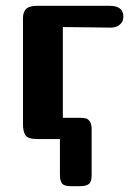

<svg xmlns="http://www.w3.org/2000/svg" viewBox="-20 -478 473 660"><path d="M59 -52V-411Q59 -421 60 -427.5Q61 -434 65.5 -442Q70 -450 81 -454Q92 -458 109 -458H357Q404 -458 404 -421Q404 -413 401.5 -406Q399 -399 388.5 -391Q378 -383 360 -383Q358 -383 327 -383.5Q296 -384 287 -384Q272 -384 241.5 -384.5Q211 -385 196 -385V-73H255Q268 -73 275.5 -71Q283 -69 289 -60Q295 -51 295 -34V124Q295 147 285.5 154.5Q276 162 255 162H223Q210 162 201.5 158.5Q193 155 190 147Q187 139 186.5 134.5Q186 130 186 121V0H109Q77 0 68 -12.5Q59 -25 59 -52Z"/></svg>

Font: CMU Sans Serif
Style: Bold
Weight: 700
Version: Version 0.7.0